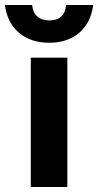

<svg xmlns="http://www.w3.org/2000/svg" viewBox="-75 -752 395 772"><path d="M48.8 0V-520H195.8V0ZM-55.2 -731.9H54.2Q57.1 -701.7 75 -685.8Q92.8 -669.9 123 -669.9Q185.1 -669.9 190.9 -731.9H299.8Q290.5 -660.2 243.4 -620.1Q196.3 -580.1 123 -580.1Q48.8 -580.1 1.5 -620.1Q-45.9 -660.2 -55.2 -731.9Z"/></svg>

Font: Aspekta 400
Style: Bold
Weight: 700
Designer: Ivo Dolenc
Version: Version 2.000